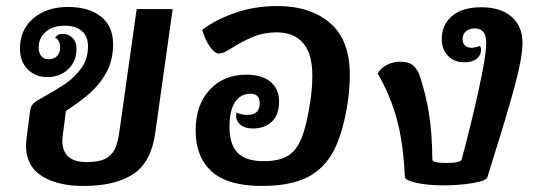

<svg xmlns="http://www.w3.org/2000/svg" viewBox="-20 -606 1802 635"><path d="M66 -125Q66 -141 80 -242Q83 -263 106 -275Q165 -308 196 -329Q227 -350 249 -380.5Q271 -411 271 -453Q271 -486 250.5 -503.5Q230 -521 195 -521Q155 -521 131.5 -501Q108 -481 108 -449Q108 -431 116.5 -420.5Q125 -410 140 -410Q159 -410 169 -421Q179 -432 179 -450Q179 -461 174 -470Q169 -479 162 -482Q168 -488 173 -491Q178 -494 187 -494Q206 -494 219.5 -481Q233 -468 233 -445Q233 -403 205.5 -377Q178 -351 136 -351Q98 -351 72 -376.5Q46 -402 46 -445Q46 -508 90.5 -545.5Q135 -583 205 -583Q273 -583 313.5 -551.5Q354 -520 354 -460Q354 -408 333 -368.5Q312 -329 279.5 -300Q247 -271 198 -239Q186 -148 186 -142Q186 -70 266 -70Q306 -70 327.5 -80.5Q349 -91 359.5 -112.5Q370 -134 375 -172L432 -576H551L493 -163Q479 -68 419.5 -29.5Q360 9 256 9Q170 9 118 -24Q66 -57 66 -125Z M627 -175Q627 -258 673 -308.5Q719 -359 795 -359Q847 -359 875 -335Q903 -311 903 -272Q903 -226 879 -203.5Q855 -181 816 -181Q790 -181 775.5 -193Q761 -205 761 -223Q761 -230 762 -234Q778 -226 799 -226Q839 -226 839 -265Q839 -296 808 -296Q776 -296 757.5 -268.5Q739 -241 739 -187Q739 -128 766 -100.5Q793 -73 852 -73Q902 -73 931 -90Q960 -107 977 -148.5Q994 -190 1006 -269Q1013 -314 1013 -356Q1013 -428 982.5 -463.5Q952 -499 895 -499Q854 -499 818 -484.5Q782 -470 743 -445Q739 -443 731.5 -438.5Q724 -434 717.5 -431.5Q711 -429 704 -429Q690 -429 674 -452Q658 -475 649 -507Q689 -539 755 -562.5Q821 -586 898 -586Q1006 -586 1071.5 -530Q1137 -474 1137 -357Q1137 -321 1131 -274Q1116 -171 1085 -110Q1054 -49 997 -20Q940 9 846 9Q733 9 680 -39Q627 -87 627 -175Z M1319 -21Q1314 -134 1292 -213.5Q1270 -293 1229 -363Q1239 -381 1259.5 -391.5Q1280 -402 1303 -402Q1332 -402 1346.5 -389.5Q1361 -377 1369 -353Q1388 -295 1398.5 -232Q1409 -169 1410 -78Q1410 -67 1457 -67Q1504 -67 1507 -79Q1535 -182 1561.5 -301Q1588 -420 1588 -465Q1588 -512 1550 -512Q1532 -512 1521 -502.5Q1510 -493 1510 -476Q1510 -463 1518 -455.5Q1526 -448 1539 -448Q1551 -448 1567 -454Q1571 -449 1571 -441Q1571 -424 1557 -412Q1543 -400 1515 -400Q1482 -400 1461.5 -421.5Q1441 -443 1441 -476Q1441 -524 1475 -553Q1509 -582 1571 -582Q1636 -582 1672 -550.5Q1708 -519 1708 -464Q1708 -416 1682 -320Q1656 -224 1611 -82L1592 -20Q1588 -8 1543.5 -0.5Q1499 7 1446 7Q1394 7 1356.5 -1.5Q1319 -10 1319 -21Z"/></svg>

Font: Krub SemiBold
Style: Italic
Weight: 600
Italic angle: -8°
Designer: Ekaluck Peanpanawate
Foundry: Cadson Demak Co.,Ltd.
Version: Version 1.000; ttfautohint (v1.6)